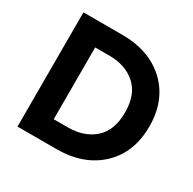

<svg xmlns="http://www.w3.org/2000/svg" viewBox="-154 -860 1026 1019"><g transform="rotate(30 358.5 -350.0)"><path d="M314 0H76V-700H314Q481 -700 581.5 -605Q682 -510 682 -350Q682 -190 581.5 -95Q481 0 314 0ZM223 -130H310Q409 -130 471 -185Q533 -240 533 -350Q533 -460 471 -515Q409 -570 310 -570H223Z"/></g></svg>

Font: Renner*
Style: Semi
Weight: 600
Version: Version 003.000 ; ttfautohint (v0.97) -l 8 -r 50 -G 200 -x 1